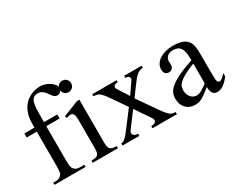

<svg xmlns="http://www.w3.org/2000/svg" viewBox="-99 -1064 1754 1441"><g transform="rotate(-30 778.0 -343.5)"><path d="M435.1 -610.8Q435.1 -604.5 432.1 -597.4Q429.2 -590.3 423.8 -584.2Q418.5 -578.1 411.1 -574.2Q403.8 -570.3 395.5 -570.3Q382.8 -569.8 373.8 -576.4Q364.7 -583 356.7 -592.8Q348.6 -602.5 341.1 -614Q333.5 -625.5 324.2 -635.3Q314.9 -645 302.7 -651.6Q290.5 -658.2 273.4 -658.2Q250 -658.2 236.6 -647.9Q223.1 -637.7 216.3 -616Q209.5 -594.2 207.8 -560.5Q206.1 -526.9 206.1 -479.5V-447.3H321.3V-412.1H206.1V-118.7Q206.1 -87.4 209 -67.4Q211.9 -47.4 220.2 -39.6Q236.3 -18.6 268.6 -18.6H308.6V0H39.6V-18.6H59.6Q71.3 -18.6 82 -21.2Q92.8 -23.9 104 -33.7Q109.9 -39.1 113.8 -44.9Q117.7 -50.8 119.9 -60.1Q122.1 -69.3 123 -83.3Q124 -97.2 124 -118.7V-412.1H36.6V-447.3H124V-477.5Q124 -528.3 135.7 -564Q147.5 -599.6 165.8 -623.8Q184.1 -647.9 206.3 -662.1Q228.5 -676.3 249.5 -683.6Q270.5 -690.9 287.4 -692.9Q304.2 -694.8 312 -694.8Q333.5 -694.8 355.2 -688Q377 -681.2 394.8 -669.7Q412.6 -658.2 423.8 -643.1Q435.1 -627.9 435.1 -610.8Z M529.3 -599.6Q529.3 -578.6 515.4 -564Q501.5 -549.3 480 -549.3Q458.5 -549.3 444.3 -563.5Q430.2 -577.6 430.2 -599.6Q430.2 -610.4 434.1 -619.4Q438 -628.4 444.8 -634.8Q451.7 -641.1 460.7 -644.8Q469.7 -648.4 480 -648.4Q490.2 -648.4 499.3 -644.5Q508.3 -640.6 514.9 -634Q521.5 -627.4 525.4 -618.7Q529.3 -609.9 529.3 -599.6ZM370.6 0V-18.6Q391.6 -18.6 405 -21.5Q418.5 -24.4 426 -32.5Q433.6 -40.5 436.3 -54.9Q439 -69.3 439 -91.8V-331.1Q439 -363.3 431.9 -379.9Q424.8 -396.5 405.3 -396.5Q398.4 -396.5 390.1 -394.5Q381.8 -392.6 370.6 -388.7L364.3 -406.2L499.5 -460H520.5V-91.8Q520.5 -69.3 523.4 -54.9Q526.4 -40.5 533.9 -32.5Q541.5 -24.4 554.9 -21.5Q568.4 -18.6 589.4 -18.6V0Z M888.7 0V-18.6Q907.2 -18.6 916.7 -23.4Q926.3 -28.3 929.9 -35.2Q933.6 -42 932.4 -49.3Q931.2 -56.6 928.2 -61.5L835.4 -198.2L738.3 -68.4Q733.4 -62 731.4 -53.7Q729.5 -45.4 732.9 -37.6Q736.3 -29.8 746.3 -24.4Q756.3 -19 774.9 -18.6V0H628.9V-18.6Q638.7 -19 647.2 -22.9Q655.8 -26.9 665.8 -36.1Q675.8 -45.4 689 -61.3Q702.1 -77.1 720.7 -102.1L815.4 -227.1L730.5 -350.1Q712.4 -377 699.5 -392.3Q686.5 -407.7 675.3 -415.8Q664.1 -423.8 652.6 -426.3Q641.1 -428.7 625 -429.2V-447.3H835.4V-429.2Q820.8 -430.2 812.7 -426.3Q804.7 -422.4 801 -416.5Q797.4 -410.6 797.9 -404.3Q798.3 -397.9 800.8 -393.6L864.7 -293.5L930.7 -389.6Q934.6 -395 935.8 -401.9Q937 -408.7 934.3 -414.8Q931.6 -420.9 923.6 -425Q915.5 -429.2 900.9 -429.2V-447.3H1052.2V-429.2Q1037.1 -428.7 1024.9 -424.1Q1012.7 -419.4 1000.5 -409.7Q988.3 -399.9 975.1 -384Q961.9 -368.2 944.3 -344.2L883.8 -261.7L995.1 -102.1Q1005.4 -87.4 1012 -78.4Q1018.6 -69.3 1024.7 -62Q1030.8 -54.7 1037.4 -47.9Q1043.9 -41 1054.2 -31.2Q1058.1 -26.4 1071.8 -22.7Q1085.4 -19 1100.1 -18.6V0Z M1555.7 -64.5Q1500.5 8.3 1448.7 8.3Q1438 8.3 1428.5 4.9Q1418.9 1.5 1411.9 -6.8Q1404.8 -15.1 1400.6 -29.1Q1396.5 -43 1396.5 -64.5Q1367.2 -41.5 1347.9 -27.1Q1328.6 -12.7 1313.7 -4.9Q1298.8 2.9 1285.4 5.6Q1272 8.3 1254.4 8.3Q1230.5 8.3 1210.9 0.2Q1191.4 -7.8 1177.2 -22.7Q1163.1 -37.6 1155.3 -58.8Q1147.5 -80.1 1147.5 -106Q1147.5 -130.9 1156.5 -153.3Q1165.5 -175.8 1192.4 -198.5Q1219.2 -221.2 1268.1 -245.1Q1316.9 -269 1396.5 -296.4V-314.9Q1396.5 -347.2 1391.4 -369.1Q1386.2 -391.1 1376 -405Q1365.7 -418.9 1350.1 -425Q1334.5 -431.2 1313 -431.2Q1282.2 -431.2 1264.6 -415.3Q1247.1 -399.4 1245.6 -376.5L1246.6 -347.2Q1247.6 -326.2 1236.1 -313.7Q1224.6 -301.3 1206.1 -301.3Q1186.5 -301.3 1175.8 -313.7Q1165 -326.2 1165 -348.1Q1165 -374.5 1178.5 -395.3Q1191.9 -416 1214.6 -430.4Q1237.3 -444.8 1266.8 -452.4Q1296.4 -460 1328.6 -460Q1377 -460 1406.5 -449.5Q1436 -439 1452.1 -419.2Q1468.3 -399.4 1473.4 -371.1Q1478.5 -342.8 1478.5 -307.6V-155.3Q1478.5 -124 1479.5 -104Q1480.5 -84 1481 -77.1Q1483.4 -64 1488.3 -58.6Q1493.2 -53.2 1502.4 -53.2Q1506.8 -53.2 1510.7 -54.4Q1514.6 -55.7 1520 -59.6Q1525.4 -63.5 1533.7 -71.3Q1542 -79.1 1555.7 -92.8ZM1396.5 -267.6Q1339.8 -245.6 1306.9 -227.3Q1273.9 -209 1256.8 -192.4Q1239.7 -175.8 1235.1 -160.4Q1230.5 -145 1230.5 -128.9Q1230.5 -111.3 1235.8 -96.7Q1241.2 -82 1250.2 -71Q1259.3 -60.1 1271.7 -53.7Q1284.2 -47.4 1298.3 -46.9Q1317.4 -45.9 1341.6 -58.6Q1365.7 -71.3 1396.5 -96.2Z"/></g></svg>

Font: Doulos SIL CyrE
Style: Regular
Weight: 400
Designer: Walt Agee, Victor Gaultney, Peter Martin, Debbi Hosken, Becca Hirsbrunner
Foundry: SIL International
Version: Version 5.000